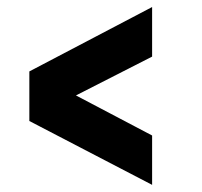

<svg xmlns="http://www.w3.org/2000/svg" viewBox="-20 -579 570 543"><path d="M410.2 -418.9 194.8 -309.1 410.2 -195.8V-56.2L63 -236.8V-377L410.2 -559.1Z"/></svg>

Font: TitilliumText25L
Style: 999 wt
Weight: 900
Designer: Accademia di Belle Arti di Urbino and others
Foundry: Accademia di Belle Arti di Urbino and others.
Version: Version 25.000